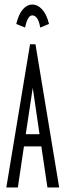

<svg xmlns="http://www.w3.org/2000/svg" viewBox="-20 -830 290 850"><path d="M190 0 163 -182H86L59 0H8L113 -634H137L242 0ZM125 -441 94 -236H155ZM91 -708 52 -724Q63 -768 81.5 -789Q100 -810 123 -810Q146 -810 166 -789Q186 -768 197 -724L158 -708Q153 -738 143.5 -750Q134 -762 123 -762Q112 -762 104 -747.5Q96 -733 91 -708Z"/></svg>

Font: Inconsolata UltraCondensed
Style: Regular
Weight: 400
Width: 1
Monospace: yes
Designer: Raph Levien, Cyreal, Brenton Simpson
Foundry: Raph Levien, Cyreal, Google
Version: Version 3.001; ttfautohint (v1.8.2.53-6de2)